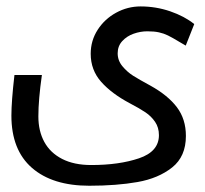

<svg xmlns="http://www.w3.org/2000/svg" viewBox="-20 -579 640 598"><path d="M15.5 -219Q15.5 -263 25 -345.5H110.5Q99.5 -268.5 99.5 -216.5Q99.5 -171 118 -137Q136.5 -103 173.5 -84Q210.5 -65 264 -65Q351 -65 413 -86Q475 -107 475 -158Q475 -182 463 -199.5Q451 -217 433.2 -229Q415.5 -241 384 -257.5Q327.5 -287.5 295 -324.2Q262.5 -361 262.5 -411.5Q262.5 -452.5 284.2 -486.2Q306 -520 341.8 -539.5Q377.5 -559 418 -559Q465.5 -559 510 -543.8Q554.5 -528.5 585 -504L558.5 -437L540.5 -447.5Q516.5 -462 503.2 -468.5Q490 -475 475.2 -478.2Q460.5 -481.5 439 -481.5Q417.5 -481.5 396.2 -474Q375 -466.5 360.8 -451Q346.5 -435.5 346.5 -413Q346.5 -390.5 361.2 -372.8Q376 -355 394.5 -343.2Q413 -331.5 449 -312Q503 -282 531 -245Q559 -208 559 -155.5Q559 -91.5 516.2 -57.5Q473.5 -23.5 408.2 -12Q343 -0.5 258 -0.5Q143.5 -0.5 79.5 -56.2Q15.5 -112 15.5 -219Z"/></svg>

Font: JuliaMono
Style: Regular
Weight: 400
Monospace: yes
Designer: cormullion
Foundry: corm
Version: Version 0.055; ttfautohint (v1.8.4)